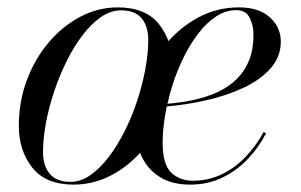

<svg xmlns="http://www.w3.org/2000/svg" viewBox="-20 -490 816 520"><path d="M179.5 10Q104 10 67.5 -36Q31 -82 31 -149.5Q31 -215 52.8 -273Q74.5 -331 112 -375.2Q149.5 -419.5 197.8 -444.8Q246 -470 299 -470Q375 -470 411.2 -423.8Q447.5 -377.5 447.5 -310Q447.5 -244.5 425.8 -186.5Q404 -128.5 366.5 -84.2Q329 -40 280.8 -15Q232.5 10 179.5 10ZM171 2.5Q198.5 2.5 224.5 -15.5Q250.5 -33.5 274 -64.2Q297.5 -95 317.2 -134Q337 -173 351.2 -216.2Q365.5 -259.5 373.5 -302.2Q381.5 -345 381.5 -382Q381.5 -419 363.5 -440.5Q345.5 -462 307 -462Q280 -462 253.8 -444Q227.5 -426 204 -395.2Q180.5 -364.5 161 -325.5Q141.5 -286.5 127 -243.2Q112.5 -200 104.5 -157.5Q96.5 -115 96.5 -77.5Q96.5 -41 114.8 -19.2Q133 2.5 171 2.5ZM494.5 10Q446.5 10 413.5 -10.2Q380.5 -30.5 363.5 -66.5Q346.5 -102.5 346.5 -150Q346.5 -207.5 367.5 -264.2Q388.5 -321 426.5 -367.5Q464.5 -414 515.8 -442Q567 -470 627 -470Q681 -470 710.8 -443.2Q740.5 -416.5 740.5 -377Q740.5 -336 712.5 -304.5Q684.5 -273 637.8 -251.5Q591 -230 534.8 -217.5Q478.5 -205 421.5 -201V-208Q466 -211 504 -219.2Q542 -227.5 571.8 -241.8Q601.5 -256 622.8 -277.5Q644 -299 655.2 -328.2Q666.5 -357.5 666.5 -396Q666.5 -421 656.2 -441.8Q646 -462.5 620 -462.5Q591.5 -462.5 565.8 -445.8Q540 -429 517.8 -400.2Q495.5 -371.5 477.5 -335Q459.5 -298.5 446.8 -258.2Q434 -218 427.2 -178Q420.5 -138 420.5 -103.5Q420.5 -44.5 443.8 -22.5Q467 -0.5 502 -0.5Q544.5 -0.5 580.8 -18Q617 -35.5 645.5 -65.5Q674 -95.5 694 -132.5L700.5 -129Q681 -91 651.2 -59.5Q621.5 -28 582.2 -9Q543 10 494.5 10Z"/></svg>

Font: Bodoni Moda 28pt
Style: Italic
Weight: 400
Italic angle: -13°
Designer: Owen Earl
Foundry: indestructible type
Version: Version 2.004